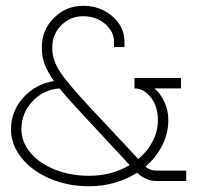

<svg xmlns="http://www.w3.org/2000/svg" viewBox="-20 -627 682 665"><path d="M54.2 -179.2Q54.2 -135.3 85.4 -98.1Q116.7 -61 170.4 -39.6Q224.1 -18.1 288.1 -18.1Q366.2 -18.1 429.2 -55.2L265.1 -231.9Q213.9 -286.6 186 -320.8Q130.4 -316.4 92.3 -275.9Q54.2 -235.4 54.2 -179.2ZM375 -481.9Q375 -517.6 344 -544.2Q313 -570.8 268.1 -570.8Q223.6 -570.8 192.4 -539.6Q161.1 -508.3 161.1 -463.9V-460Q161.1 -419.9 186.5 -380.4Q211.9 -340.8 291 -255.9L459 -76.2Q491.2 -103 509 -137.9Q526.9 -172.9 526.9 -210.9Q526.9 -258.3 502.4 -289.6Q478 -320.8 445.8 -320.8V-356.9H606.9V-320.8H515.1Q537.1 -301.8 550 -272.9Q563 -244.1 563 -210.9Q563 -165 542 -123.5Q521 -82 483.9 -49.8Q499 -36.1 522 -36.1H625V0H522Q485.4 0 455.1 -28.8Q380.4 18.1 288.1 18.1Q214.8 18.1 152.6 -8.5Q90.3 -35.2 54.2 -80.6Q18.1 -126 18.1 -179.2Q18.1 -241.7 60.8 -289.1Q103.5 -336.4 167 -346.2Q144.5 -377.9 134.8 -404.1Q125 -430.2 125 -460V-463.9Q125 -523.4 167 -565.2Q209 -606.9 268.1 -606.9Q326.7 -606.9 368.9 -570.8Q411.1 -534.7 411.1 -481.9V-463.9H375Z"/></svg>

Font: RawengulkSans
Style: Regular
Weight: 500
Designer: gluk (gluksza@wp.pl)
Foundry: gluk (gluksza@wp.pl)
Version: Version 0.94